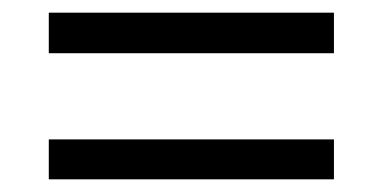

<svg xmlns="http://www.w3.org/2000/svg" viewBox="-20 -566 603 303"><path d="M507 -546V-482H57V-546ZM507 -346V-283H57V-346Z"/></svg>

Font: Noto Sans Oriya UI
Style: Regular
Weight: 400
Designer: Amélie Bonet and Sol Matas
Foundry: Google LLC
Version: Version 2.000